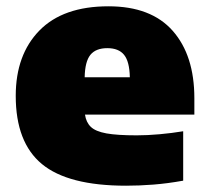

<svg xmlns="http://www.w3.org/2000/svg" viewBox="-20 -579 662 610"><path d="M380.5 11Q196.5 11 113.2 -57.8Q30 -126.5 30 -274.5Q30 -405 105.2 -482Q180.5 -559 324.5 -559Q460 -559 528.8 -481Q597.5 -403 597.5 -267V-215H250Q253.5 -190.5 268.5 -176Q283.5 -161.5 318 -155.2Q352.5 -149 414.5 -149Q448 -149 487 -152.5Q526 -156 562 -162V-5Q512 4 467.2 7.5Q422.5 11 380.5 11ZM321 -426Q284.5 -426 267.2 -404.8Q250 -383.5 249 -333.5H392.5Q391.5 -383.5 374.2 -404.8Q357 -426 321 -426Z"/></svg>

Font: Encode Sans SmExp Black
Style: Regular
Weight: 900
Width: 6
Designer: Multiple Designers
Foundry: Impallari Type
Version: Version 3.002; ttfautohint (v1.8.3) -l 8 -r 50 -G 200 -x 14 